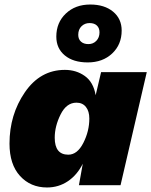

<svg xmlns="http://www.w3.org/2000/svg" viewBox="-20 -819 669 849"><path d="M379 -799Q442 -799 480 -767.5Q518 -736 518 -684Q518 -622 476 -582.5Q434 -543 368 -543Q304 -543 266.5 -574Q229 -605 229 -657Q229 -719 271 -759Q313 -799 379 -799ZM326 -665Q326 -646 338 -635Q350 -624 371 -624Q392 -624 406 -638.5Q420 -653 420 -676Q420 -695 408.5 -706Q397 -717 376 -717Q355 -717 340.5 -703Q326 -689 326 -665ZM188 10Q115 10 68.5 -41Q22 -92 22 -184Q22 -312 90 -411Q158 -510 267 -510Q317 -510 355 -483Q393 -456 403 -398L427 -500H629L513 0H329L346 -95Q321 -45 280 -17.5Q239 10 188 10ZM282 -135Q322 -135 348.5 -187Q375 -239 375 -295Q375 -327 360 -346Q345 -365 318 -365Q274 -365 248 -313Q222 -261 222 -210Q222 -135 282 -135Z"/></svg>

Font: Elaine Sans ExtraBold
Style: Italic
Weight: 800
Italic angle: -13°
Designer: Wei Huang
Foundry: Wei Huang
Version: Version 2.001;December 24, 2019;FontCreator 12.0.0.2547 64-b